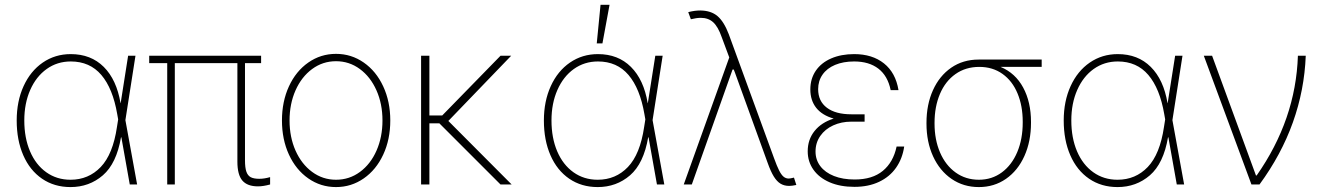

<svg xmlns="http://www.w3.org/2000/svg" viewBox="-20 -760 5444 791"><path d="M48.8 -263.7Q48.8 -342.8 77.1 -405Q105.5 -467.3 156.2 -502.2Q207 -537.1 271.5 -537.1Q354.5 -537.1 407.5 -484.4Q460.4 -431.6 476.6 -335H477.1L507.8 -530.3H538.1L496.6 -265.1L544.9 0H514.6L480 -194.3H478.5Q460 -86.4 403.8 -37.8Q347.7 10.7 270.5 10.7Q203.6 10.7 153.3 -23.7Q103 -58.1 75.9 -120.4Q48.8 -182.6 48.8 -263.7ZM270.5 -19.5Q344.7 -19.5 395 -72Q445.3 -124.5 461.9 -237.3L466.8 -268.1L462.9 -290Q444.8 -395.5 397.5 -451.2Q350.1 -506.8 271.5 -506.8Q215.8 -506.8 172.4 -475.8Q128.9 -444.8 104.5 -389.4Q80.1 -334 80.1 -263.7Q80.1 -191.9 103.8 -136.5Q127.4 -81.1 170.7 -50.3Q213.9 -19.5 270.5 -19.5Z M1055.7 -500H989.3V-99.6Q989.3 -69.3 994.9 -53Q1000.5 -36.6 1012.9 -30Q1025.4 -23.4 1047.9 -23.4Q1069.3 -23.4 1092.8 -30.3V0Q1064.5 7.8 1043 7.8Q999 7.8 978.5 -16.1Q958 -40 958 -93.8V-500H700.2V0H668.9V-500H594.7V-530.3H1055.7Z M1141.6 -263.7Q1141.6 -341.8 1170.4 -404.3Q1199.2 -466.8 1250.2 -502.4Q1301.3 -538.1 1364.3 -538.1Q1427.2 -538.1 1478.5 -502.4Q1529.8 -466.8 1558.8 -404.1Q1587.9 -341.3 1587.9 -263.7Q1587.9 -185.5 1558.8 -123Q1529.8 -60.5 1478.5 -24.9Q1427.2 10.7 1364.3 10.7Q1301.3 10.7 1250.2 -24.9Q1199.2 -60.5 1170.4 -123Q1141.6 -185.5 1141.6 -263.7ZM1555.7 -263.7Q1555.7 -332 1531 -387.7Q1506.3 -443.4 1462.6 -475.6Q1418.9 -507.8 1364.3 -507.8Q1309.6 -507.8 1265.9 -475.6Q1222.2 -443.4 1197.5 -387.7Q1172.9 -332 1172.9 -263.7Q1172.9 -195.3 1197.5 -139.6Q1222.2 -84 1265.9 -51.8Q1309.6 -19.5 1364.3 -19.5Q1419.4 -19.5 1463.1 -51.8Q1506.8 -84 1531.2 -139.6Q1555.7 -195.3 1555.7 -263.7Z M1749 -284.2H1801.8L2042 -530.3H2085.9L1827.1 -261.7L2087.9 0H2042L1790 -252H1749V0H1714.8V-530.3H1749Z M2220.7 -263.7Q2220.7 -342.8 2249 -405Q2277.3 -467.3 2328.1 -502.2Q2378.9 -537.1 2443.4 -537.1Q2526.4 -537.1 2579.3 -484.4Q2632.3 -431.6 2648.4 -335H2648.9L2679.7 -530.3H2710L2668.5 -265.1L2716.8 0H2686.5L2651.9 -194.3H2650.4Q2631.8 -86.4 2575.7 -37.8Q2519.5 10.7 2442.4 10.7Q2375.5 10.7 2325.2 -23.7Q2274.9 -58.1 2247.8 -120.4Q2220.7 -182.6 2220.7 -263.7ZM2442.4 -19.5Q2516.6 -19.5 2566.9 -72Q2617.2 -124.5 2633.8 -237.3L2638.7 -268.1L2634.8 -290Q2616.7 -395.5 2569.3 -451.2Q2522 -506.8 2443.4 -506.8Q2387.7 -506.8 2344.2 -475.8Q2300.8 -444.8 2276.4 -389.4Q2252 -334 2252 -263.7Q2252 -191.9 2275.6 -136.5Q2299.3 -81.1 2342.5 -50.3Q2385.7 -19.5 2442.4 -19.5ZM2454.1 -740.2H2491.2L2461.9 -581.1H2438.5Z M3142.6 -88.9 3007.8 -460.9 3002.9 -473.6H2998L2830.1 0H2796.9L2984.4 -523.4L2953.1 -607.4Q2938.5 -649.4 2918.5 -668Q2898.4 -686.5 2867.2 -686.5Q2849.6 -686.5 2826.2 -680.7L2815.4 -710Q2841.3 -716.8 2865.2 -716.8Q2909.2 -716.3 2935.8 -693.8Q2962.4 -671.4 2982.4 -619.1L3168.9 -108.4Q3180.7 -75.7 3189.7 -57.9Q3198.7 -40 3208 -32.2Q3217.3 -24.4 3229.5 -24.4Q3235.4 -24.4 3251 -28.3L3260.7 2Q3243.2 5.9 3231.4 5.9Q3210.9 5.9 3195.8 -3.2Q3180.7 -12.2 3168 -32.7Q3155.3 -53.2 3142.6 -88.9Z M3414.6 -271.5Q3366.7 -285.2 3342.5 -315.9Q3318.4 -346.7 3318.4 -391.6Q3318.4 -435.5 3340.8 -468.5Q3363.3 -501.5 3404.3 -519.3Q3445.3 -537.1 3499 -537.1Q3573.7 -537.1 3621.8 -498.8Q3669.9 -460.4 3681.6 -388.7H3649.4Q3637.2 -447.8 3598.6 -477.3Q3560.1 -506.8 3499 -506.8Q3454.1 -506.8 3420.4 -492.7Q3386.7 -478.5 3368.7 -452.6Q3350.6 -426.8 3350.6 -392.6Q3350.6 -343.3 3386.5 -316.2Q3422.4 -289.1 3487.3 -289.1H3542V-258.8H3487.3Q3446.3 -258.8 3412.6 -243.4Q3378.9 -228 3359.4 -200Q3339.8 -171.9 3339.8 -135.7Q3339.8 -101.6 3359.6 -75.4Q3379.4 -49.3 3415.8 -34.9Q3452.1 -20.5 3501 -20.5Q3574.2 -20.5 3617.2 -56.2Q3660.2 -91.8 3673.8 -156.2H3705.1Q3697.8 -106.4 3671.6 -69.1Q3645.5 -31.7 3601.8 -11Q3558.1 9.8 3500 9.8Q3441.4 9.8 3397.9 -9Q3354.5 -27.8 3331.1 -61Q3307.6 -94.2 3307.6 -136.7Q3307.6 -185.1 3335.7 -220.2Q3363.8 -255.4 3414.6 -271.5Z M4011.7 -514.6H4271.5V-484.4H4102.1Q4163.1 -459 4195.3 -399.2Q4227.5 -339.4 4227.5 -257.8V-253.9Q4227.5 -177.7 4200.4 -117.4Q4173.3 -57.1 4124.5 -23.2Q4075.7 10.7 4012.7 10.7Q3949.7 10.7 3900.6 -22.7Q3851.6 -56.2 3824.2 -115.7Q3796.9 -175.3 3796.9 -251V-253.9Q3796.9 -329.1 3823.5 -388.2Q3850.1 -447.3 3898.7 -481Q3947.3 -514.6 4011.7 -514.6ZM4012.7 -19.5Q4066.4 -19.5 4107.4 -49.8Q4148.4 -80.1 4170.9 -133.5Q4193.4 -187 4193.4 -254.9V-258.8Q4193.4 -323.7 4172.1 -375Q4150.9 -426.3 4110.4 -455.3Q4069.8 -484.4 4014.6 -484.4Q3958 -484.4 3916.3 -454.8Q3874.5 -425.3 3852.3 -372.8Q3830.1 -320.3 3830.1 -253.9V-251Q3830.1 -184.6 3852.8 -131.8Q3875.5 -79.1 3917 -49.3Q3958.5 -19.5 4012.7 -19.5Z M4362.3 -263.7Q4362.3 -342.8 4390.6 -405Q4418.9 -467.3 4469.7 -502.2Q4520.5 -537.1 4585 -537.1Q4668 -537.1 4720.9 -484.4Q4773.9 -431.6 4790 -335H4790.5L4821.3 -530.3H4851.6L4810.1 -265.1L4858.4 0H4828.1L4793.5 -194.3H4792Q4773.4 -86.4 4717.3 -37.8Q4661.1 10.7 4584 10.7Q4517.1 10.7 4466.8 -23.7Q4416.5 -58.1 4389.4 -120.4Q4362.3 -182.6 4362.3 -263.7ZM4584 -19.5Q4658.2 -19.5 4708.5 -72Q4758.8 -124.5 4775.4 -237.3L4780.3 -268.1L4776.4 -290Q4758.3 -395.5 4710.9 -451.2Q4663.6 -506.8 4585 -506.8Q4529.3 -506.8 4485.8 -475.8Q4442.4 -444.8 4418 -389.4Q4393.6 -334 4393.6 -263.7Q4393.6 -191.9 4417.2 -136.5Q4440.9 -81.1 4484.1 -50.3Q4527.3 -19.5 4584 -19.5Z M4939.5 -530.3H4973.6L5154.3 -37.1H5157.2Q5318.4 -267.1 5327.1 -530.3H5359.4Q5354 -389.2 5306.4 -255.9Q5258.8 -122.6 5168.9 0H5135.7Z"/></svg>

Font: Pretendard Std Thin
Style: Regular
Weight: 100
Designer: Base glyphs from Inter by Rasmus Andersson; Hangeul glyphs from Noto Sans CJK(Source Han Sans) by Jang Soo-young and Kan
Foundry: Kil Hyung-jin
Version: Version 1.309